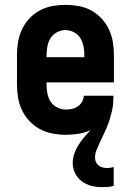

<svg xmlns="http://www.w3.org/2000/svg" viewBox="-20 -548 540 792"><path d="M400 224Q378 224 356.5 218.5Q335 213 317.5 200Q300 187 290 167Q280 147 280 125Q280 105 286.5 86Q293 67 303.5 50.5Q314 34 326.5 19Q339 4 353 -11Q329 0 303.5 4Q278 8 252 8Q225 8 197.5 3Q170 -2 145.5 -15Q121 -28 102 -48Q83 -68 71 -93Q59 -118 54.5 -145Q50 -172 50 -200V-320Q50 -347 54.5 -374.5Q59 -402 70.5 -426.5Q82 -451 101 -471.5Q120 -492 144 -505Q168 -518 195.5 -523Q223 -528 250 -528Q277 -528 304.5 -523Q332 -518 356 -505Q380 -492 399 -471.5Q418 -451 429.5 -426.5Q441 -402 445.5 -374.5Q450 -347 450 -320V-208H172V-200Q172 -181 175.5 -162.5Q179 -144 189 -128.5Q199 -113 216.5 -104.5Q234 -96 252 -96Q265 -96 278 -99Q291 -102 301.5 -109.5Q312 -117 318.5 -128.5Q325 -140 326 -153H448Q448 -136 446.5 -119.5Q445 -103 441 -86.5Q437 -70 432 -54Q427 -38 420.5 -22.5Q414 -7 406.5 8.5Q399 24 392 39Q385 54 378.5 70Q372 86 372 103Q372 112 376 120.5Q380 129 387 134.5Q394 140 403 142.5Q412 145 421 145Q428 145 435 144Q442 143 449 141V219Q437 222 424.5 223Q412 224 400 224ZM172 -312H328V-320Q328 -338 324.5 -356.5Q321 -375 311.5 -390.5Q302 -406 285 -415Q268 -424 250 -424Q232 -424 215 -415Q198 -406 188.5 -390.5Q179 -375 175.5 -356.5Q172 -338 172 -320Z"/></svg>

Font: Iosevka SS18 Extrabold
Style: Regular
Weight: 800
Monospace: yes
Designer: Belleve Invis
Foundry: Belleve Invis
Version: Version 25.1.1; ttfautohint (v1.8.4)